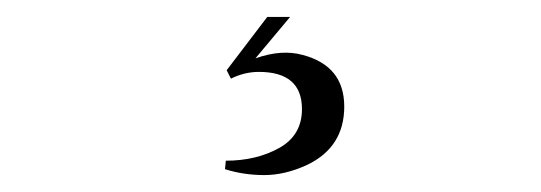

<svg xmlns="http://www.w3.org/2000/svg" viewBox="-20 -21 640 227"><path d="M282 48Q313 37 338 44Q387 57 387 105Q387 153 343 174Q317 186 292.5 186Q268 186 246 179L247 169Q283 169 310 154Q337 139 337 108Q337 64 286 64Q269 64 253 72L248 62L296 -1H323Z"/></svg>

Font: Cinzel
Style: Regular
Weight: 400
Designer: Natanael Gama
Version: Version 1.001;PS 001.001;hotconv 1.0.56;makeotf.lib2.0.21325